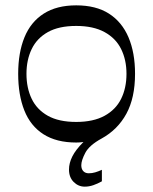

<svg xmlns="http://www.w3.org/2000/svg" viewBox="-20 -519 572 718"><path d="M265 14Q191 14 142.5 -17Q94 -48 71 -106Q48 -164 48 -243Q48 -322 71.5 -379.5Q95 -437 143.5 -468Q192 -499 265 -499Q339 -499 387.5 -468Q436 -437 460.5 -379.5Q485 -322 485 -243Q485 -153 452.5 -93.5Q420 -34 360 -1Q314 24 299 52.5Q284 81 284 99Q284 113 291.5 121Q299 129 312 129Q324 129 336 125.5Q348 122 361 116V159Q345 168 329 173.5Q313 179 297 179Q273 179 255.5 161.5Q238 144 238 115Q238 91 250.5 66Q263 41 292 12Q286 13 279 13.5Q272 14 265 14ZM79 -243Q79 -190 98.5 -149.5Q118 -109 159 -86Q200 -63 265 -63Q329 -63 371 -86Q413 -109 433 -149.5Q453 -190 453 -243Q453 -295 433 -335.5Q413 -376 371 -399Q329 -422 265 -422Q200 -422 159 -399Q118 -376 98.5 -335.5Q79 -295 79 -243Z"/></svg>

Font: Ojuju Medium
Style: Regular
Weight: 500
Designer: Chisaokwu Joboson, Mirko Velimirovic
Foundry: Udi Foundry
Version: Version 1.000